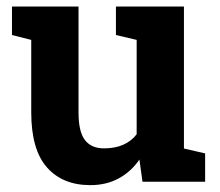

<svg xmlns="http://www.w3.org/2000/svg" viewBox="-20 -548 664 579"><path d="M400.4 -66.9Q375 -29.8 337.6 -9.8Q300.3 10.3 252.4 10.3Q168.9 10.3 121.6 -43.2Q74.2 -96.7 74.2 -209.5V-427.7L16.1 -442.4V-528.3H74.2H216.8V-208.5Q216.8 -150.9 236.1 -125.7Q255.4 -100.6 293.5 -100.6Q327.1 -100.6 351.8 -111.6Q376.5 -122.6 392.1 -143.1V-427.7L329.6 -442.4V-528.3H392.1H534.7V-100.1L598.6 -85.4V0H409.7Z"/></svg>

Font: Roboto Avanza Slab
Style: Bold
Weight: 700
Designer: Google
Version: Version 1.100263; 2013; ttfautohint (v0.94.20-1c74) -l 8 -r 